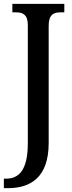

<svg xmlns="http://www.w3.org/2000/svg" viewBox="-31 -734 375 994"><path d="M-11 240H11C124 240 221 187 221 7V-601C221 -659 248 -670 281 -670H302V-714H33V-670H54C86 -670 113 -659 113 -605V8C113 148 66 191 0 191H-11Z"/></svg>

Font: Noto Serif Hebrew Condensed Medium
Style: Regular
Weight: 500
Width: 3
Designer: Monotype Design Team
Foundry: Monotype Imaging Inc.
Version: Version 2.004